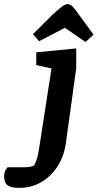

<svg xmlns="http://www.w3.org/2000/svg" viewBox="-135 -740 474 932"><path d="M-43 172Q-81 172 -98 159.5Q-115 147 -115 118Q-115 97 -107 84Q-99 71 -99 72H-18Q3 72 16.5 68.5Q30 65 31 62Q38 51 44.5 30Q51 9 58 -40L115 -408L41 -424V-486L235 -505V-408L184 -41Q176 17 145.5 65.5Q115 114 67 143Q19 172 -43 172ZM280 -536 180 -605 55 -540 25 -574 116 -665Q146 -693 164 -706.5Q182 -720 193 -720Q206 -720 218.5 -707Q231 -694 248 -669L319 -572Z"/></svg>

Font: Faustina
Style: Bold Italic
Weight: 700
Italic angle: -8°
Designer: Alfonso Garcia
Foundry: http://www.omnibus-type.com
Version: Version 1.200